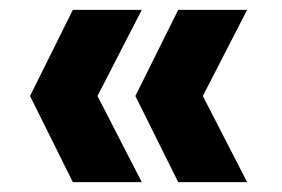

<svg xmlns="http://www.w3.org/2000/svg" viewBox="-20 -490 572 390"><path d="M342 -120 255 -295 342 -470H482L392 -295L482 -120ZM128 -120 41 -295 128 -470H268L178 -295L268 -120Z"/></svg>

Font: DM Sans 10pt Black
Style: Regular
Weight: 900
Version: Version 4.004;gftools[0.9.30]